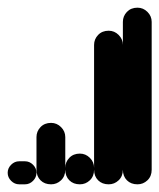

<svg xmlns="http://www.w3.org/2000/svg" viewBox="-20 -480 415 500"><path d="M30 -60Q18 -60 9 -51Q0 -42 0 -30Q0 -18 9 -9Q18 0 30 0H45Q57 0 66 -9Q75 -18 75 -30Q75 -42 66 -51Q57 -60 45 -60Z M75 -38H150V-123H75ZM113 -75Q96 -75 85.5 -64Q75 -53 75 -38Q75 -21 85.5 -10.5Q96 0 113 0Q128 0 139 -10.5Q150 -21 150 -38Q150 -53 139 -64Q128 -75 113 -75ZM113 -160Q96 -160 85.5 -149Q75 -138 75 -123Q75 -106 85.5 -95.5Q96 -85 113 -85Q128 -85 139 -95.5Q150 -106 150 -123Q150 -138 139 -149Q128 -160 113 -160Z M150 -38H225V-43H150ZM188 -75Q171 -75 160.5 -64Q150 -53 150 -38Q150 -21 160.5 -10.5Q171 0 188 0Q203 0 214 -10.5Q225 -21 225 -38Q225 -53 214 -64Q203 -75 188 -75ZM188 -80Q171 -80 160.5 -69Q150 -58 150 -43Q150 -26 160.5 -15.5Q171 -5 188 -5Q203 -5 214 -15.5Q225 -26 225 -43Q225 -58 214 -69Q203 -80 188 -80Z M225 -38H300V-363H225ZM263 -75Q246 -75 235.5 -64Q225 -53 225 -38Q225 -21 235.5 -10.5Q246 0 263 0Q278 0 289 -10.5Q300 -21 300 -38Q300 -53 289 -64Q278 -75 263 -75ZM263 -400Q246 -400 235.5 -389Q225 -378 225 -363Q225 -346 235.5 -335.5Q246 -325 263 -325Q278 -325 289 -335.5Q300 -346 300 -363Q300 -378 289 -389Q278 -400 263 -400Z M300 -38H375V-423H300ZM338 -75Q321 -75 310.5 -64Q300 -53 300 -38Q300 -21 310.5 -10.5Q321 0 338 0Q353 0 364 -10.5Q375 -21 375 -38Q375 -53 364 -64Q353 -75 338 -75ZM338 -460Q321 -460 310.5 -449Q300 -438 300 -423Q300 -406 310.5 -395.5Q321 -385 338 -385Q353 -385 364 -395.5Q375 -406 375 -423Q375 -438 364 -449Q353 -460 338 -460Z"/></svg>

Font: Wavefont Medium
Style: Regular
Weight: 500
Version: Version 3.004;gftools[0.9.33]